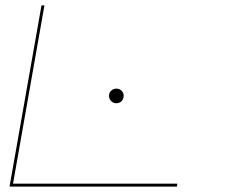

<svg xmlns="http://www.w3.org/2000/svg" viewBox="-20 -695 850 715"><path d="M15.5 0 134.5 -675H145.5L28.5 -11H640.5L638.5 0ZM413.5 -310.5Q402 -310.5 394 -318.5Q386 -326.5 386 -338Q386 -349.5 394 -357.2Q402 -365 413.5 -365Q425 -365 432.8 -357.2Q440.5 -349.5 440.5 -338Q440.5 -326.5 432.8 -318.5Q425 -310.5 413.5 -310.5Z"/></svg>

Font: Anybody UltraExpanded Thin
Style: Italic
Weight: 100
Width: 9
Italic angle: -10°
Designer: Tyler Finck
Foundry: Etcetera Type Company
Version: Version 1.010; ttfautohint (v1.8.3) -l 8 -r 50 -G 200 -x 14 